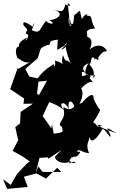

<svg xmlns="http://www.w3.org/2000/svg" viewBox="-63 -1000 775 1245"><path d="M294 15C293 45 345 71 397 46C414 79 458 30 384 59C403 -21 426 51 458 -16C403 -8 414 -89 388 -48C364 17 401 -34 407 24C450 -67 458 -5 514 -8C491 -66 512 -75 518 -112C529 -46 591 -140 602 -166C629 -151 644 -112 654 -113C654 -152 589 -200 692 -136C564 -180 542 -202 599 -185C553 -168 573 -196 541 -206C584 -271 593 -294 580 -294C551 -336 544 -363 544 -363C547 -415 481 -358 458 -315C501 -346 525 -354 452 -327C502 -419 440 -454 459 -418C452 -417 516 -490 543 -462C482 -542 445 -559 512 -591C454 -500 539 -522 466 -465C557 -505 527 -525 470 -506C463 -537 469 -546 502 -517C538 -498 577 -533 537 -491C571 -547 492 -618 501 -559C551 -606 505 -656 574 -609C578 -666 587 -673 544 -614C592 -627 588 -670 629 -667C634 -677 586 -737 519 -679C557 -771 484 -754 504 -772C482 -819 556 -814 554 -815C512 -882 553 -907 478 -895C519 -891 505 -935 467 -877C450 -953 461 -931 420 -902C414 -912 419 -821 399 -849C401 -810 373 -840 385 -891C375 -895 414 -840 386 -833C391 -863 385 -892 376 -980C426 -943 336 -977 362 -974C344 -906 335 -934 278 -934C340 -933 346 -881 258 -869C308 -840 255 -840 235 -865C188 -803 199 -780 143 -804C175 -883 150 -840 149 -827C55 -893 103 -818 83 -845C132 -789 108 -815 104 -782C152 -774 72 -702 114 -758C87 -742 32 -716 77 -675C71 -720 17 -698 52 -620C54 -631 99 -572 144 -605L57 -554L45 -558L49 -552L3 -422L94 -361L89 -327L151 -328L71 -274L67 -200L36 -176L55 -91L19 -22L86 16L131 47L114 58L48 127L7 199L-43 163L-17 225L117 212L92 146L173 124L235 158L308 88L334 115H214L185 79L171 117L173 104L193 24L258 19L340 -35L289 -112L274 -196L270 -168L214 -247C234 -287 251 -330 272 -369L220 -366L177 -392L189 -490L127 -504L101 -553L180 -621C207 -689 185 -684 245 -708C280 -707 230 -735 312 -743C306 -647 300 -678 356 -704C345 -704 414 -757 332 -677C392 -695 333 -744 396 -585C367 -633 370 -574 345 -643C322 -559 385 -579 293 -608C301 -580 285 -551 285 -586C273 -572 208 -545 166 -468L242 -477L191 -386L178 -350C245 -354 322 -312 348 -289C306 -346 372 -347 385 -279C369 -354 402 -359 419 -310C377 -264 342 -326 348 -295C371 -221 300 -208 335 -178C406 -245 332 -177 393 -204C362 -231 322 -238 344 -150C334 -129 262 -142 205 -110L198 -40L208 -43L251 29L337 -28Z"/></svg>

Font: Hussar Lance
Style: ExBd
Weight: 700
Foundry: Cannot Into Space Fonts, PlusOne Fonts
Version: Version 2.270